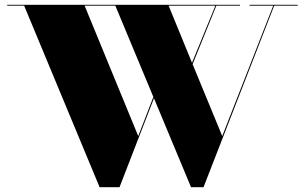

<svg xmlns="http://www.w3.org/2000/svg" viewBox="-20 -770 1270 800"><path d="M980 -746.5V-750H10V-746.5H80.5L395 10H478L621.5 -360.5L776 10H828L1122.5 -746.5H1220.5V-750H1020V-746.5H1118.5L906 -203L782.5 -502.5L881.5 -746.5ZM556 -203 332.5 -746.5H460.5L619 -366ZM682.5 -746.5H877.5L780 -508.5Z"/></svg>

Font: Bodoni* 48pt Fatface
Style: Regular
Weight: 900
Version: Version 2.3